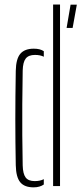

<svg xmlns="http://www.w3.org/2000/svg" viewBox="-20 -820 358 846"><path d="M49.5 -92Q48.5 -143 48 -193Q47.5 -243 47.5 -293.5Q47.5 -344 48 -397.2Q48.5 -450.5 49.5 -508Q50.5 -560.5 69.5 -583Q88.5 -605.5 129 -605.5Q143 -605.5 153.8 -602.8Q164.5 -600 173 -594.5V-570Q157.5 -578 134 -578Q106 -578 93.5 -562.2Q81 -546.5 80 -509Q78.5 -430 78.2 -360.2Q78 -290.5 78.2 -224.8Q78.5 -159 80 -91Q81 -54 93 -38Q105 -22 133 -22Q156.5 -22 173 -30.5V-7Q164.5 -1 153.2 2.2Q142 5.5 128 5.5Q87.5 5.5 69 -17.2Q50.5 -40 49.5 -92ZM214 0V-800H244.5V0ZM273.5 -697 291 -799.5H318.5L300 -697Z"/></svg>

Font: Big Shoulders Stencil Display Thin ExtraLight
Style: Regular
Weight: 250
Version: Version 2.001